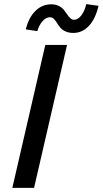

<svg xmlns="http://www.w3.org/2000/svg" viewBox="-20 -907 496 927"><path d="M334 -748Q311.5 -748 295.2 -755.9Q278.8 -763.7 270 -774.9Q261.2 -786.1 254.6 -797.1Q248 -808.1 240 -815.9Q231.9 -823.7 221.2 -823.7Q202.1 -823.7 185.3 -804.7Q168.5 -785.6 160.2 -756.8L104.5 -765.1Q118.7 -822.8 151.1 -854.5Q183.6 -886.2 227.5 -886.2Q248 -886.2 263.7 -878.4Q279.3 -870.6 288.1 -859.6Q296.9 -848.6 304 -837.9Q311 -827.1 319.3 -819.3Q327.6 -811.5 337.9 -811.5Q356 -811.5 372.3 -832.3Q388.7 -853 396.5 -887.2L455.6 -878.9Q440.9 -815.4 408.9 -781.7Q377 -748 334 -748ZM39.6 0 198.7 -689.9H303.7L144.5 0Z"/></svg>

Font: HK Grotesk SmBold Legacy Italic
Style: Regular
Weight: 600
Italic angle: -13°
Designer: Alfredo Marco Pradil
Foundry: Hanken Design Co.
Version: Version 2.022;PS 002.022;hotconv 1.0.88;makeotf.lib2.5.64775